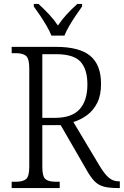

<svg xmlns="http://www.w3.org/2000/svg" viewBox="-20 -951 626 971"><path d="M39 0V-32H62Q95 -32 111.5 -45Q128 -58 128 -108V-605Q128 -655 111.5 -668.5Q95 -682 62 -682H39V-714H263Q382 -714 436.5 -668.5Q491 -623 491 -527Q491 -469 471.5 -430.5Q452 -392 420 -368.5Q388 -345 351 -334L482 -115Q507 -73 529 -53.5Q551 -34 580 -34H586V0H576Q531 0 504 -7.5Q477 -15 458 -34.5Q439 -54 418 -91L287 -318H194V-108Q194 -58 210 -45Q226 -32 260 -32H282V0ZM258 -355Q343 -355 382.5 -398.5Q422 -442 422 -524Q422 -601 387 -639Q352 -677 264 -677H194V-355ZM240 -771Q231 -794 215.5 -820.5Q200 -847 182.5 -873Q165 -899 151 -918V-931H175Q204 -904 228 -878.5Q252 -853 273 -822Q294 -853 317.5 -878.5Q341 -904 371 -931H395V-918Q381 -899 363.5 -873Q346 -847 330.5 -820.5Q315 -794 306 -771Z"/></svg>

Font: Noto Serif SemiCondensed Light
Style: Regular
Weight: 300
Width: 4
Designer: Monotype Design Team
Foundry: Monotype Imaging Inc.
Version: Version 2.013